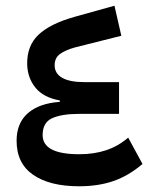

<svg xmlns="http://www.w3.org/2000/svg" viewBox="-20 -640 542 671"><path d="M256 11Q154 11 96 -29Q38 -69 38 -148Q38 -210 77.5 -244.5Q117 -279 189 -284V-289Q132 -299 104 -333.5Q76 -368 75 -416Q74 -480 114.5 -518.5Q155 -557 240 -581L380 -620L404 -515L241 -474Q209 -465 190 -451.5Q171 -438 171 -412Q171 -383 197.5 -368Q224 -353 275 -353H396V-242H256Q196 -242 162.5 -227Q129 -212 129 -168Q129 -101 257 -101Q309 -101 351 -115Q393 -129 428 -159L478 -67Q430 -26 377 -7.5Q324 11 256 11Z"/></svg>

Font: IBM Plex Arabic Medium
Style: Regular
Weight: 500
Designer: Mike Abbink, Paul van der Laan, Pieter van Rosmalen, Wael Morcos, Khajak Apelian
Foundry: Bold Monday
Version: Version 1.0